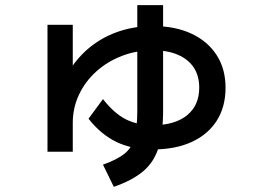

<svg xmlns="http://www.w3.org/2000/svg" viewBox="-20 -646 1040 744"><path d="M164 -58V-550H262V-278H206Q225 -339 259.5 -388.5Q294 -438 341.5 -473Q389 -508 447.5 -526.5Q506 -545 573 -545Q659 -545 722 -515.5Q785 -486 819.5 -432.5Q854 -379 854 -306Q854 -232 820 -178.5Q786 -125 723 -96Q660 -67 573 -67Q491 -67 431 -96Q371 -125 323 -186L379 -262Q422 -207 467 -184Q512 -161 573 -161Q658 -161 705 -199.5Q752 -238 752 -306Q752 -352 731 -384Q710 -416 670 -433.5Q630 -451 573 -451Q508 -451 451.5 -429Q395 -407 352.5 -368.5Q310 -330 286 -279Q262 -228 262 -170V-58ZM379 -8Q433 -27 462 -50Q491 -73 501.5 -112.5Q512 -152 512 -218V-626H612V-218Q612 -131 594.5 -74.5Q577 -18 535 17.5Q493 53 421 78Z"/></svg>

Font: M PLUS 1 Thin Medium
Style: Regular
Weight: 500
Version: Version 1.001